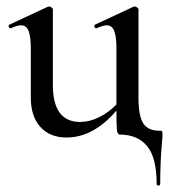

<svg xmlns="http://www.w3.org/2000/svg" viewBox="-20 -415 532 592"><path d="M481 0Q481 7 479 29Q474 87 474 152Q474 157 468.5 157Q463 157 463 152Q463 71 433.5 35.5Q404 0 350 0Q342 0 340.5 -14.5Q339 -29 339 -74Q268 9 185 9Q134 9 104.5 -23.5Q75 -56 75 -114V-265Q75 -303 68 -320Q61 -337 45 -337Q33 -337 14 -328H12Q8 -328 7 -333Q6 -338 9 -339L127 -394L131 -395Q135 -395 139 -392Q143 -389 143 -386V-153Q143 -39 227 -39Q256 -39 285.5 -53.5Q315 -68 339 -93V-265Q339 -303 332 -320Q325 -337 309 -337Q298 -337 278 -328H276Q272 -328 271 -333Q270 -338 273 -339L391 -394L395 -395Q399 -395 403 -392Q407 -389 407 -386V-112Q407 -58 421.5 -35Q436 -12 471 -12Q478 -12 479.5 -10.5Q481 -9 481 0Z"/></svg>

Font: Cormorant Infant Medium
Style: Regular
Weight: 500
Designer: Christian Thalmann (Catharsis Fonts)
Version: Version 3.000